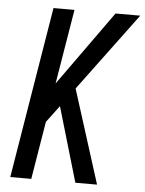

<svg xmlns="http://www.w3.org/2000/svg" viewBox="-53 -778 620 820"><g transform="rotate(5 257.5 -367.5)"><path d="M301 0 207 -320 153 -248 112 0H22L143 -735H233L180 -415L409 -735H515L267 -401L394 0Z"/></g></svg>

Font: Iosevka Medium
Style: Italic
Weight: 500
Italic angle: -9°
Monospace: yes
Designer: Belleve Invis
Foundry: Belleve Invis
Version: Version 32.5.0; ttfautohint (v1.8.4)